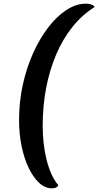

<svg xmlns="http://www.w3.org/2000/svg" viewBox="-20 -824 537 1048"><path d="M264 204Q226 204 194 174.5Q162 145 137 93.5Q112 42 98 -25.5Q84 -93 84 -168Q84 -268 104.5 -361.5Q125 -455 161.5 -535.5Q198 -616 244.5 -676Q291 -736 343.5 -770Q396 -804 449 -804Q484 -804 497 -786Q428 -743 375 -676.5Q322 -610 286 -525Q250 -440 231.5 -342Q213 -244 213 -139Q213 -91 218 -44.5Q223 2 233.5 45Q244 88 260 124.5Q276 161 298 186Q296 194 287 199Q278 204 264 204Z"/></svg>

Font: Sansita Swashed Light Medium
Style: Regular
Weight: 500
Version: Version 1.003